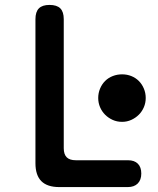

<svg xmlns="http://www.w3.org/2000/svg" viewBox="-20 -760 640 780"><path d="M221 0Q172 0 148 -24Q124 -48 124 -97V-682Q124 -712 138 -726Q152 -740 181 -740Q211 -740 225 -726Q239 -712 239 -682V-158Q239 -133 251 -121Q263 -109 288 -109H500Q526 -109 540 -95Q554 -81 554 -55Q554 -29 539.5 -14.5Q525 0 499 0ZM379 -362Q379 -382 386.5 -400Q394 -418 407 -431Q420 -444 438 -451Q456 -458 476 -458Q496 -458 513.5 -451Q531 -444 544 -431Q557 -418 564.5 -400Q572 -382 572 -362Q572 -342 564.5 -324.5Q557 -307 544 -294Q531 -281 513.5 -273Q496 -265 476 -265Q455 -265 437.5 -273Q420 -281 407 -294Q394 -307 386.5 -324.5Q379 -342 379 -362Z"/></svg>

Font: Maple Mono NL SemiBold
Style: Regular
Weight: 600
Monospace: yes
Designer: subframe7536
Version: Version 7.000